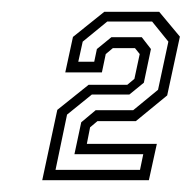

<svg xmlns="http://www.w3.org/2000/svg" viewBox="-20 -720 324 325"><path d="M51.5 -415 77 -534 130 -576.5H195.5L207.5 -586.5L216.5 -628.5L208.5 -638.5H171L159 -628.5L152.5 -597.5H90.5L103.5 -657.5L156.5 -700H249.5L284.5 -658L263 -558.5L210 -515H145L132.5 -504.5L127 -476.5H245.5L232 -415ZM74 -432.5H217L222.5 -459H106L117.5 -513L142 -533.5H205.5L247.5 -568L265 -649.5L237.5 -683.5H161.5L120 -649.5L112.5 -615.5H139.5L144 -637L168.5 -657H220L235.5 -637L223.5 -580L199 -560H135.5L93.5 -526Z"/></svg>

Font: Tourney
Style: Italic
Weight: 400
Italic angle: -12°
Version: Version 1.015